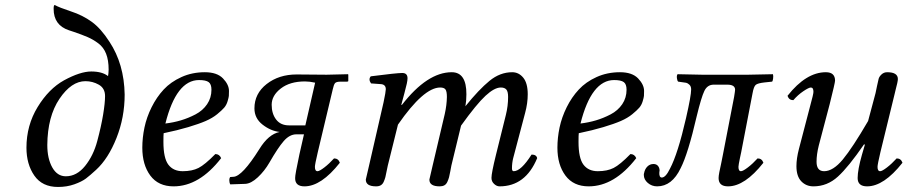

<svg xmlns="http://www.w3.org/2000/svg" viewBox="-20 -723 3569 755"><path d="M393.1 -345.2Q393.1 -376 368.7 -389.9Q344.2 -403.8 315.9 -403.8Q260.7 -403.8 213.9 -334.5Q167 -265.1 166 -152.8Q166 -99.6 185.5 -64.7Q205.1 -29.8 238.8 -29.8Q281.7 -29.8 314.5 -70.3Q347.2 -110.8 362.5 -168.5Q377.9 -226.1 385.5 -272.2Q393.1 -318.4 393.1 -345.2ZM404.8 -423.8Q406.7 -432.6 407.2 -449.2Q407.2 -486.3 397.2 -511.7Q387.2 -537.1 366.7 -552.5Q346.2 -567.9 324 -577.4Q301.8 -586.9 270 -597.7Q256.8 -602.1 251 -604Q190.9 -624 190.9 -688Q190.9 -703.1 194.8 -703.1H195.8Q212.9 -693.4 259 -678.2Q305.2 -663.1 341.1 -637Q377 -610.8 410.2 -559.1Q468.3 -471.2 470.2 -351.1Q470.2 -261.2 438 -180.2Q405.8 -99.1 357.9 -55.2Q334 -33.2 317.9 -21Q301.8 -8.8 272.5 1.7Q243.2 12.2 208 12.2Q146 12.2 115 -32.5Q84 -77.1 84 -142.1Q84 -230 127.9 -302Q171.9 -374 231.9 -407.2Q295.9 -441.9 338.9 -441.9Q381.8 -441.9 404.8 -423.8Z M811.5 -370.1Q811.5 -392.1 800.5 -400.1Q789.6 -408.2 762.7 -408.2Q673.3 -408.2 630.4 -237.3Q662.6 -241.2 691.4 -249.8Q720.2 -258.3 748.8 -273.2Q777.3 -288.1 794.4 -313.2Q811.5 -338.4 811.5 -370.1ZM623.5 -199.2Q622.6 -191.4 622.6 -165Q622.6 -101.1 642.1 -75.4Q661.6 -49.8 698.5 -49.8Q735.4 -49.8 760.5 -62.5Q785.6 -75.2 826.7 -117.2Q842.8 -117.2 849.6 -101.1Q763.7 9.8 662.6 9.8Q602.5 9.8 571 -32.7Q539.6 -75.2 539.6 -142.1Q539.6 -181.2 548.1 -221.7Q556.6 -262.2 576.2 -301.5Q595.7 -340.8 623.5 -370.8Q651.4 -400.9 693.4 -419.9Q735.4 -439 785.6 -439Q833.5 -439 856.9 -414.6Q880.4 -390.1 880.4 -365.2Q880.4 -352.1 879.9 -345.9Q879.4 -339.8 875 -325Q870.6 -310.1 861.6 -299.6Q852.5 -289.1 834 -273.9Q815.4 -258.8 789.1 -247.3Q762.7 -235.8 720.2 -223.1Q677.7 -210.4 623.5 -199.2Z M1180.7 -230 1219.2 -397.9Q1197.3 -402.8 1179.2 -402.8Q1120.1 -402.8 1084.2 -375Q1048.3 -347.2 1048.3 -311Q1048.3 -275.9 1065.9 -252.9Q1083.5 -230 1116.2 -230ZM1157.2 -115.2 1175.3 -194.8H1145.5Q1118.7 -194.8 1095.5 -168Q1072.3 -141.1 1039.6 -84Q1020.5 -50.8 993.9 -25.9Q967.3 -1 944.3 0L885.3 2Q882.3 -2.9 881.8 -12.5Q881.3 -22 885.3 -26.9L898.4 -27.8Q932.6 -29.8 999.5 -136.2Q1035.6 -195.3 1079.6 -204.1Q1044.4 -208 1012.5 -232.9Q980.5 -257.8 980.5 -296.9Q980.5 -355 1028.6 -392.6Q1076.7 -430.2 1146.5 -430.2L1264.6 -429.2L1348.6 -431.2L1349.6 -429.2V-404.8Q1349.6 -401.9 1344.2 -401.9H1319.3Q1302.2 -401.9 1297.4 -396Q1292.5 -390.1 1288.6 -372.1L1229.5 -124Q1218.3 -76.2 1218.3 -66.9Q1218.3 -49.8 1228.5 -49.8Q1236.3 -49.8 1255.4 -64.5Q1274.4 -79.1 1293.5 -100.1Q1310.5 -100.1 1316.4 -83Q1243.2 9.8 1177.2 9.8Q1140.1 9.8 1140.6 -22.9Q1140.1 -35.2 1157.2 -115.2Z M1488.3 -320.8Q1497.1 -362.8 1497.1 -372.1Q1497.1 -390.1 1479 -392.1L1439 -395Q1427.7 -411.1 1438 -422.9Q1540 -436 1562 -436Q1582.5 -436 1582.5 -415Q1582.5 -407.2 1579.6 -393.8Q1576.7 -380.4 1570.1 -356Q1563.5 -331.5 1560.5 -320.3L1558.1 -311L1560.1 -310.1Q1660.2 -439 1756.3 -439Q1814.5 -439 1814 -352.1Q1814 -326.2 1810.1 -305.2Q1863.3 -371.1 1904.8 -405Q1946.3 -439 1994.1 -439Q2020 -439 2037.6 -417.5Q2055.2 -396 2055.2 -352.1Q2055.2 -316.9 2044.9 -278.8L1998 -101.1Q1993.2 -82 1993.2 -61Q1993.2 -49.8 2000 -49.8Q2028.8 -49.8 2070.3 -115.2Q2089.4 -115.2 2092.3 -101.1Q2046.4 9.8 1944.3 9.8Q1933.1 9.8 1922.9 0.2Q1912.6 -9.3 1912.6 -23.4Q1912.6 -42.5 1930.2 -113.8L1969.2 -271Q1978 -306.2 1978 -341.8Q1978 -362.8 1971.2 -370.8Q1964.4 -378.9 1949.2 -378.9Q1924.3 -378.9 1889.2 -346.4Q1854 -314 1793 -229L1754.9 -71.8Q1753.4 -64.5 1750.7 -49.3Q1748 -34.2 1745.8 -26.1Q1743.7 -18.1 1739.3 -8.3Q1734.9 1.5 1727.5 5.6Q1720.2 9.8 1709 9.8Q1668 9.8 1668.5 -17.1Q1668.5 -18.6 1681.2 -71.8L1729 -274.9Q1736.8 -310.1 1737.3 -341.8Q1737.3 -363.8 1731.7 -371.3Q1726.1 -378.9 1710.9 -378.9Q1646 -378.9 1544.9 -232.9L1504.9 -71.8Q1502.9 -64 1500.2 -49.3Q1497.6 -34.7 1495.4 -26.4Q1493.2 -18.1 1489 -8.5Q1484.9 1 1477.5 5.4Q1470.2 9.8 1459 9.8Q1418 9.8 1418.5 -17.1Q1418.5 -19 1431.2 -71.8Z M2443.8 -370.1Q2443.8 -392.1 2432.9 -400.1Q2421.9 -408.2 2395 -408.2Q2305.7 -408.2 2262.7 -237.3Q2294.9 -241.2 2323.7 -249.8Q2352.5 -258.3 2381.1 -273.2Q2409.7 -288.1 2426.8 -313.2Q2443.8 -338.4 2443.8 -370.1ZM2255.9 -199.2Q2254.9 -191.4 2254.9 -165Q2254.9 -101.1 2274.4 -75.4Q2293.9 -49.8 2330.8 -49.8Q2367.7 -49.8 2392.8 -62.5Q2418 -75.2 2459 -117.2Q2475.1 -117.2 2481.9 -101.1Q2396 9.8 2294.9 9.8Q2234.9 9.8 2203.4 -32.7Q2171.9 -75.2 2171.9 -142.1Q2171.9 -181.2 2180.4 -221.7Q2189 -262.2 2208.5 -301.5Q2228 -340.8 2255.9 -370.8Q2283.7 -400.9 2325.7 -419.9Q2367.7 -439 2418 -439Q2465.8 -439 2489.3 -414.6Q2512.7 -390.1 2512.7 -365.2Q2512.7 -352.1 2512.2 -345.9Q2511.7 -339.8 2507.3 -325Q2502.9 -310.1 2493.9 -299.6Q2484.9 -289.1 2466.3 -273.9Q2447.8 -258.8 2421.4 -247.3Q2395 -235.8 2352.5 -223.1Q2310.1 -210.4 2255.9 -199.2Z M2822.8 -115.2 2866.7 -341.8Q2870.6 -365.7 2870.6 -370.1Q2870.6 -390.1 2839.8 -390.1H2786.6Q2761.7 -390.1 2749.8 -365.5Q2737.8 -340.8 2719.7 -266.1Q2685.5 -118.2 2656.7 -62Q2622.6 9.8 2564 9.8Q2543 9.8 2527.3 -3.7Q2511.7 -17.1 2511.7 -35.2Q2511.7 -40 2512.7 -42Q2515.6 -58.1 2525.6 -68.1Q2535.6 -78.1 2549.8 -78.1Q2561 -78.1 2567.4 -70.6Q2573.7 -63 2573.7 -51.8Q2573.7 -48.8 2572.8 -47.9Q2570.8 -24.9 2582.5 -24.9Q2597.7 -24.9 2614.7 -60.1Q2645.5 -118.2 2677.7 -258.8Q2697.8 -346.7 2697.8 -371.1Q2697.8 -383.3 2691.2 -389.6Q2684.6 -396 2678.2 -397.5Q2671.9 -398.9 2654.3 -400.9Q2649.9 -401.9 2647 -401.9Q2643.1 -404.8 2641.8 -415.8Q2640.6 -426.8 2644.5 -431.2Q2718.8 -429.2 2740.7 -429.2H2921.9L3019.5 -431.2Q3021.5 -424.3 3020 -413.6Q3018.6 -402.8 3015.6 -401.9L2986.8 -398.9Q2960 -396 2951.9 -389.4Q2943.8 -382.8 2939 -355L2894.5 -124Q2892.6 -115.2 2889.6 -101.1Q2886.7 -86.9 2885.3 -78.9Q2883.8 -70.8 2883.8 -66.9Q2883.8 -49.8 2893.6 -49.8Q2901.4 -49.8 2920.7 -64.5Q2939.9 -79.1 2959 -100.1Q2976.1 -100.1 2981.9 -83Q2908.7 9.8 2842.8 9.8Q2805.7 9.8 2805.7 -22.9Q2805.7 -30.8 2808.6 -45.9Q2811.5 -61 2816.2 -82Q2820.8 -103 2822.8 -115.2Z M3497.6 -352.1 3441.9 -124Q3430.7 -76.2 3430.7 -66.9Q3430.7 -49.8 3440.9 -49.8Q3448.7 -49.8 3467.8 -64.5Q3486.8 -79.1 3505.9 -100.1Q3522.9 -100.1 3528.8 -83Q3455.6 9.8 3389.6 9.8Q3352.5 9.8 3352.5 -22.9Q3352.5 -55.2 3369.6 -115.2L3380.9 -153.8L3377.9 -155.8Q3316.9 -66.9 3274.9 -28.6Q3232.9 9.8 3178.7 9.8Q3149.9 9.8 3130.9 -10Q3111.8 -29.8 3111.8 -69.8Q3111.8 -99.6 3121.6 -137.2L3165.5 -305.2Q3178.7 -353 3178.7 -361.8Q3178.7 -378.9 3168.5 -378.9Q3160.6 -378.9 3139.2 -364.5Q3117.7 -350.1 3099.6 -329.1Q3082.5 -329.1 3076.7 -346.2Q3149.9 -439 3227.5 -439Q3263.7 -439 3263.7 -405.8Q3263.7 -397.9 3242.7 -314L3199.7 -150.9Q3190.9 -115.7 3190.9 -86.9Q3190.9 -49.8 3220.7 -49.8Q3255.9 -49.8 3294.2 -95.9Q3332.5 -142.1 3393.6 -247.1L3422.9 -356.9Q3424.8 -364.7 3428.7 -384.8Q3432.6 -404.8 3435.1 -413.3Q3437.5 -421.9 3446.5 -430.4Q3455.6 -439 3468.8 -439Q3510.7 -439 3510.7 -412.1Q3510.7 -407.2 3508.3 -396Q3505.9 -384.8 3502.2 -371.3Q3498.5 -357.9 3497.6 -352.1Z"/></svg>

Font: Linux Libertine
Style: Italic
Weight: 400
Italic angle: -12°
Designer: Philipp H. Poll
Foundry: Philipp H. Poll
Version: Version 5.1.6 ; ttfautohint (v0.9)